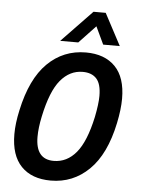

<svg xmlns="http://www.w3.org/2000/svg" viewBox="-51 -731 573 783"><g transform="rotate(5 235.0 -339.5)"><path d="M22 -165Q22 -209 34 -263Q62 -394 127 -458Q192 -522 284 -522Q361 -522 404 -478Q447 -434 447 -347Q447 -303 435 -246Q408 -117 342.5 -53Q277 11 186 11Q108 11 65 -33.5Q22 -78 22 -165ZM343 -263Q354 -318 354 -350Q354 -399 334.5 -420.5Q315 -442 278 -442Q225 -442 187 -396.5Q149 -351 127 -246Q117 -199 117 -162Q117 -70 191 -70Q245 -70 283 -115.5Q321 -161 343 -263ZM300 -690H350L419 -560H351L317 -632L249 -560H175Z"/></g></svg>

Font: Decalotype Medium Italic
Style: Regular
Weight: 500
Italic angle: -12°
Designer: Alfredo Marco Pradil
Foundry: Alfredo Marco Pradil
Version: Version 1.0